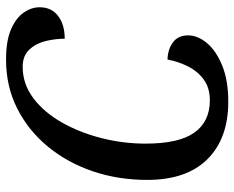

<svg xmlns="http://www.w3.org/2000/svg" viewBox="-90 -675 775 635"><g transform="rotate(90 297.5 -357.5)"><path d="M177 10Q115 10 77 -6.5Q39 -23 21.5 -48.5Q4 -74 4 -101Q4 -140 32.5 -162Q61 -184 108 -184Q108 -154 115.5 -122Q123 -90 143.5 -67.5Q164 -45 201 -45Q258 -45 305 -80.5Q352 -116 385.5 -175.5Q419 -235 437 -306.5Q455 -378 455 -451Q455 -562 418.5 -613Q382 -664 312 -664Q270 -664 242.5 -643.5Q215 -623 199 -590.5Q183 -558 177 -524Q143 -525 120 -542Q97 -559 97 -592Q97 -624 122.5 -654.5Q148 -685 197 -705Q246 -725 316 -725Q438 -725 506.5 -656Q575 -587 575 -457Q575 -361 546.5 -277Q518 -193 465 -128.5Q412 -64 339 -27Q266 10 177 10Z"/></g></svg>

Font: Noto Serif SemiCondensed Medium
Style: Italic
Weight: 500
Width: 4
Italic angle: -12°
Designer: Monotype Design Team
Foundry: Monotype Imaging Inc.
Version: Version 2.013